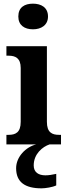

<svg xmlns="http://www.w3.org/2000/svg" viewBox="-20 -788 370 1048"><path d="M160 -628C204 -628 242 -650 242 -698C242 -748 204 -768 160 -768C114 -768 80 -748 80 -698C80 -650 114 -628 160 -628ZM15 0H178C121 14 68 68 68 130C68 206 116 240 207 240C227 240 267 234 287 224V161C265 166 245 169 228 169C191 169 164 153 164 115C164 52 212 13 251 0H313V-52H302C264 -52 236 -65 236 -123V-536H15V-484H27C64 -484 93 -471 93 -417V-123C93 -65 65 -52 27 -52H15Z"/></svg>

Font: Noto Serif Myanmar SemiCondensed
Style: Bold
Weight: 700
Width: 4
Designer: Ben Mitchell and the Monotype Design Team
Foundry: Monotype Imaging Inc.
Version: Version 2.106